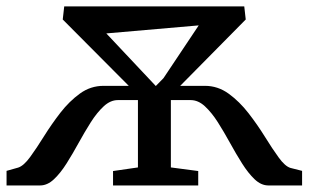

<svg xmlns="http://www.w3.org/2000/svg" viewBox="-23 -566 942 586"><path d="M-3 0V-44.5L32.5 -54.5Q49.5 -60 69 -86.8Q88.5 -113.5 111.2 -150Q134 -186.5 161.2 -221.8Q188.5 -257 221 -280.5Q253.5 -304 293 -304H370L168.5 -506.5L173 -546.5H722.5L727 -506.5L527 -304H602.5Q642 -304 675 -280Q708 -256 735.5 -220.5Q763 -185 785.8 -148.2Q808.5 -111.5 827.8 -85Q847 -58.5 863.5 -53.5L899 -44.5V0H796Q774 0 754.2 -18.8Q734.5 -37.5 715.8 -67.2Q697 -97 678.8 -130.2Q660.5 -163.5 641.8 -193Q623 -222.5 602.5 -241.5Q582 -260.5 559 -260.5H498.5V-55L582 -44V0H322V-44L398 -55V-260.5H336.5Q314 -260.5 293.5 -241.5Q273 -222.5 254.2 -193Q235.5 -163.5 217.2 -130.2Q199 -97 180.2 -67.2Q161.5 -37.5 141.5 -18.8Q121.5 0 99.5 0ZM301.5 -464 452.5 -303.5 476 -327.5 583.5 -488.5Z"/></svg>

Font: Merriweather Text
Style: Regular
Weight: 400
Designer: Eben Sorkin
Foundry: Eben Sorkin
Version: Version 2.100; ttfautohint (v1.7.19-72a1) -l 8 -r 50 -G 200 